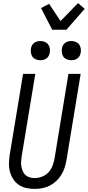

<svg xmlns="http://www.w3.org/2000/svg" viewBox="-20 -1212 567 1240"><path d="M204 8Q175 8 148.5 2Q122 -4 100.5 -19Q79 -34 65 -56Q51 -78 44 -104Q37 -130 38 -158Q39 -186 43 -214L129 -735H208L120 -203Q118 -186 116.5 -169.5Q115 -153 118 -137Q121 -121 127 -106.5Q133 -92 144.5 -81.5Q156 -71 171.5 -66.5Q187 -62 204 -62Q227 -62 251 -71Q275 -80 292.5 -98.5Q310 -117 319 -140.5Q328 -164 332 -187L422 -735H501L409 -176Q405 -152 397 -128Q389 -104 375.5 -82Q362 -60 342.5 -42Q323 -24 300 -12.5Q277 -1 252.5 3.5Q228 8 204 8ZM440 -823Q426 -823 412 -828.5Q398 -834 390 -845Q382 -856 380 -870.5Q378 -885 380 -900Q382 -910 387 -919.5Q392 -929 401 -935.5Q410 -942 420 -944.5Q430 -947 441 -947Q455 -947 469 -941.5Q483 -936 491 -925Q499 -914 501.5 -899.5Q504 -885 501 -870Q499 -860 494 -850.5Q489 -841 480 -834.5Q471 -828 461 -825.5Q451 -823 440 -823ZM240 -823Q226 -823 212 -828.5Q198 -834 190 -845Q182 -856 180 -870.5Q178 -885 180 -900Q182 -910 187 -919.5Q192 -929 201 -935.5Q210 -942 220 -944.5Q230 -947 241 -947Q255 -947 269 -941.5Q283 -936 291 -925Q299 -914 301.5 -899.5Q304 -885 301 -870Q299 -860 294 -850.5Q289 -841 280 -834.5Q271 -828 261 -825.5Q251 -823 240 -823ZM317 -1020 245 -1160 297 -1187 371 -1076 484 -1192 527 -1155 409 -1020Z"/></svg>

Font: Iosevka Term Curly Oblique
Style: Regular
Weight: 400
Italic angle: -9°
Designer: Belleve Invis
Foundry: Belleve Invis
Version: Version 32.3.0